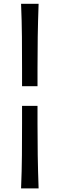

<svg xmlns="http://www.w3.org/2000/svg" viewBox="-20 -851 322 1037"><path d="M99.1 -385.3V-481.9Q99.1 -567.9 98.4 -652.1Q97.7 -736.3 93.8 -830.6H188.5Q185.1 -736.3 183.8 -652.1Q182.6 -567.9 182.6 -481.9V-385.3ZM93.8 166.5Q97.7 72.3 98.4 -12.2Q99.1 -96.7 99.1 -182.1V-279.3H182.6V-182.1Q182.6 -96.7 183.8 -12.2Q185.1 72.3 188.5 166.5Z"/></svg>

Font: Pinar-DS1-FD Medium
Style: Regular
Weight: 500
Designer: Amin Abedi
Version: Version 3.000